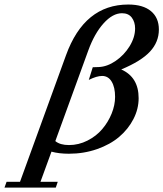

<svg xmlns="http://www.w3.org/2000/svg" viewBox="-122 -671 725 852"><path d="M-102.1 161.6 -92.8 135.7H-33.2L170.9 -425.8Q252.4 -650.9 447.3 -650.9Q512.7 -650.9 547.9 -621.6Q583 -592.3 583 -540Q583 -484.9 543.9 -442.4Q504.9 -399.9 416 -362.8Q493.2 -328.6 493.2 -235.4Q493.2 -187.5 470.2 -142.8Q447.3 -98.1 407.2 -64Q367.2 -29.8 308.6 -9.3Q250 11.2 183.6 11.2Q140.1 11.2 106.4 2L57.6 135.7H134.3L125.5 161.6ZM269.5 -446.3 123.5 -44.9Q144.5 -27.3 184.1 -27.3Q227.1 -27.3 266.1 -47.1Q305.2 -66.9 331.5 -97.9Q357.9 -128.9 373.3 -166.7Q388.7 -204.6 388.7 -241.2Q388.7 -283.7 373.5 -308.8Q358.4 -334 331.1 -334Q307.1 -334 272 -316.4L289.6 -372.6L316.4 -373.5Q353.5 -375 391.1 -400.6Q428.7 -426.3 453.1 -465.8Q477.5 -505.4 477.5 -544.9Q477.5 -573.2 462.9 -592.8Q448.2 -612.3 419.4 -612.3Q377.9 -612.3 337.4 -567.1Q296.9 -522 269.5 -446.3Z"/></svg>

Font: Elstob 18pt Medium
Style: Italic
Weight: 500
Italic angle: -20°
Designer: Peter S. Baker
Version: Version 1.015